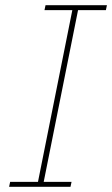

<svg xmlns="http://www.w3.org/2000/svg" viewBox="-20 -718 431 738"><path d="M251 0H15L19 -19H126L258 -679H151L155 -698H391L387 -679H280L148 -19H255Z"/></svg>

Font: IBM Plex Sans Thin
Style: Italic
Weight: 100
Italic angle: -11.31°
Designer: Mike Abbink, Paul van der Laan, Pieter van Rosmalen
Foundry: Bold Monday
Version: Version 3.0